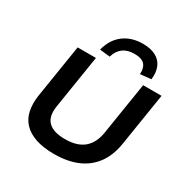

<svg xmlns="http://www.w3.org/2000/svg" viewBox="-210 -1129 1282 1318"><g transform="rotate(30 431.0 -470.5)"><path d="M396 10Q309 10 249 -10.5Q189 -31 153 -69Q117 -107 105.5 -161.5Q94 -216 104 -284L171 -705H316L249 -284Q235 -198 276 -157Q317 -116 409 -116Q505 -116 557.5 -160Q610 -204 624 -290L690 -705H836L769 -284Q753 -186 704 -120.5Q655 -55 577.5 -22.5Q500 10 396 10ZM393 -760 312 -769Q334 -857 396 -904Q458 -951 548 -951Q609 -951 649.5 -930Q690 -909 708 -868Q726 -827 719 -769L633 -760Q637 -808 614 -835Q591 -862 532 -862Q476 -862 441.5 -835.5Q407 -809 393 -760Z"/></g></svg>

Font: Nunito Sans 7pt SemiExpanded
Style: Bold Italic
Weight: 700
Width: 6
Italic angle: -9°
Designer: Vernon Adams
Foundry: Vernon Adams
Version: Version 3.101;gftools[0.9.27]